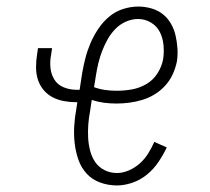

<svg xmlns="http://www.w3.org/2000/svg" viewBox="-20 -558 640 586"><path d="M337 8Q310 8 285.5 -1Q261 -10 244.5 -28Q228 -46 219.5 -70Q211 -94 208 -120Q205 -146 206.5 -172.5Q208 -199 213 -226L216 -246H213Q194 -246 175 -249.5Q156 -253 140 -261.5Q124 -270 112.5 -284Q101 -298 95.5 -315.5Q90 -333 90 -352.5Q90 -372 93 -391L96 -411H139L136 -391Q132 -371 134 -351Q136 -331 146 -315Q156 -299 174.5 -291.5Q193 -284 213 -284H223L231 -336Q235 -359 241 -382Q247 -405 256.5 -427Q266 -449 280 -470Q294 -491 313 -507Q332 -523 355.5 -530.5Q379 -538 402 -538Q422 -538 441.5 -532.5Q461 -527 476 -515.5Q491 -504 501 -487Q511 -470 515.5 -451Q520 -432 521.5 -411.5Q523 -391 520 -371Q516 -351 507.5 -332Q499 -313 484.5 -297Q470 -281 452 -270Q434 -259 414 -253Q394 -247 374 -244.5Q354 -242 335 -242Q316 -242 297 -244.5Q278 -247 260 -253L255 -219Q251 -199 249.5 -178.5Q248 -158 249 -138Q250 -118 255 -98.5Q260 -79 270.5 -63.5Q281 -48 298.5 -39Q316 -30 337 -30Q355 -30 373.5 -38Q392 -46 407 -59.5Q422 -73 432.5 -90Q443 -107 451 -125L489 -108Q478 -85 463.5 -63.5Q449 -42 429 -25.5Q409 -9 384.5 -0.5Q360 8 337 8ZM336 -281Q359 -281 382 -285Q405 -289 426 -301Q447 -313 460.5 -334Q474 -355 478 -378Q481 -399 479 -420.5Q477 -442 468 -460Q459 -478 441 -489Q423 -500 401 -500Q383 -500 364.5 -492Q346 -484 332 -469.5Q318 -455 308.5 -438Q299 -421 292 -403Q285 -385 280.5 -366.5Q276 -348 273 -329L267 -292Q283 -286 300.5 -283.5Q318 -281 336 -281Z"/></svg>

Font: Iosevka Curly XLtEx
Style: Italic
Weight: 200
Width: 7
Italic angle: -9°
Monospace: yes
Designer: Belleve Invis
Foundry: Belleve Invis
Version: Version 11.1.0; ttfautohint (v1.8.3)